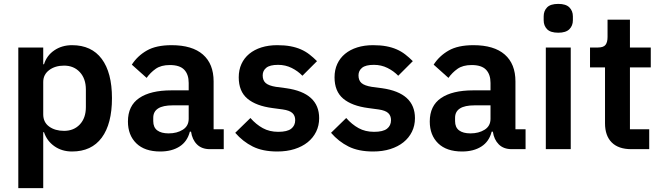

<svg xmlns="http://www.w3.org/2000/svg" viewBox="-20 -766 3399 986"><path d="M74 -522H202V-436H206Q220 -481 259 -507.5Q298 -534 350 -534Q450 -534 502.5 -463.5Q555 -393 555 -262Q555 -130 502.5 -59Q450 12 350 12Q298 12 259.5 -15Q221 -42 206 -87H202V200H74ZM309 -94Q359 -94 390 -127Q421 -160 421 -216V-306Q421 -362 390 -395.5Q359 -429 309 -429Q263 -429 232.5 -406Q202 -383 202 -345V-179Q202 -138 232.5 -116Q263 -94 309 -94Z M1058 0Q1016 0 991.5 -24.5Q967 -49 961 -90H955Q942 -39 902 -13.5Q862 12 803 12Q723 12 680 -30Q637 -72 637 -142Q637 -223 695 -262.5Q753 -302 860 -302H949V-340Q949 -384 926 -408Q903 -432 852 -432Q807 -432 779.5 -412.5Q752 -393 733 -366L657 -434Q686 -479 734 -506.5Q782 -534 861 -534Q967 -534 1022 -486Q1077 -438 1077 -348V-102H1129V0ZM846 -81Q889 -81 919 -100Q949 -119 949 -156V-225H867Q767 -225 767 -161V-144Q767 -112 787.5 -96.5Q808 -81 846 -81Z M1404 12Q1329 12 1278 -13.5Q1227 -39 1188 -84L1266 -160Q1295 -127 1329.5 -108Q1364 -89 1409 -89Q1455 -89 1475.5 -105Q1496 -121 1496 -149Q1496 -172 1481.5 -185.5Q1467 -199 1432 -204L1380 -211Q1295 -222 1250.5 -259.5Q1206 -297 1206 -369Q1206 -407 1220 -437.5Q1234 -468 1260 -489.5Q1286 -511 1322.5 -522.5Q1359 -534 1404 -534Q1442 -534 1471.5 -528.5Q1501 -523 1525 -512.5Q1549 -502 1569 -486.5Q1589 -471 1608 -452L1533 -377Q1510 -401 1478 -417Q1446 -433 1408 -433Q1366 -433 1347.5 -418Q1329 -403 1329 -379Q1329 -353 1344.5 -339.5Q1360 -326 1397 -320L1450 -313Q1619 -289 1619 -159Q1619 -121 1603.5 -89.5Q1588 -58 1560 -35.5Q1532 -13 1492.5 -0.5Q1453 12 1404 12Z M1896 12Q1821 12 1770 -13.5Q1719 -39 1680 -84L1758 -160Q1787 -127 1821.5 -108Q1856 -89 1901 -89Q1947 -89 1967.5 -105Q1988 -121 1988 -149Q1988 -172 1973.5 -185.5Q1959 -199 1924 -204L1872 -211Q1787 -222 1742.5 -259.5Q1698 -297 1698 -369Q1698 -407 1712 -437.5Q1726 -468 1752 -489.5Q1778 -511 1814.5 -522.5Q1851 -534 1896 -534Q1934 -534 1963.5 -528.5Q1993 -523 2017 -512.5Q2041 -502 2061 -486.5Q2081 -471 2100 -452L2025 -377Q2002 -401 1970 -417Q1938 -433 1900 -433Q1858 -433 1839.5 -418Q1821 -403 1821 -379Q1821 -353 1836.5 -339.5Q1852 -326 1889 -320L1942 -313Q2111 -289 2111 -159Q2111 -121 2095.5 -89.5Q2080 -58 2052 -35.5Q2024 -13 1984.5 -0.5Q1945 12 1896 12Z M2608 0Q2566 0 2541.5 -24.5Q2517 -49 2511 -90H2505Q2492 -39 2452 -13.5Q2412 12 2353 12Q2273 12 2230 -30Q2187 -72 2187 -142Q2187 -223 2245 -262.5Q2303 -302 2410 -302H2499V-340Q2499 -384 2476 -408Q2453 -432 2402 -432Q2357 -432 2329.5 -412.5Q2302 -393 2283 -366L2207 -434Q2236 -479 2284 -506.5Q2332 -534 2411 -534Q2517 -534 2572 -486Q2627 -438 2627 -348V-102H2679V0ZM2396 -81Q2439 -81 2469 -100Q2499 -119 2499 -156V-225H2417Q2317 -225 2317 -161V-144Q2317 -112 2337.5 -96.5Q2358 -81 2396 -81Z M2847 -598Q2807 -598 2789.5 -616Q2772 -634 2772 -662V-682Q2772 -710 2789.5 -728Q2807 -746 2847 -746Q2886 -746 2904 -728Q2922 -710 2922 -682V-662Q2922 -634 2904 -616Q2886 -598 2847 -598ZM2783 -522H2911V0H2783Z M3222 0Q3156 0 3121.5 -34.5Q3087 -69 3087 -133V-420H3010V-522H3050Q3079 -522 3089.5 -535.5Q3100 -549 3100 -576V-665H3215V-522H3322V-420H3215V-102H3314V0Z"/></svg>

Font: IBM Plex Sans KR SemiBold
Style: Regular
Weight: 600
Designer: Mike Abbink; Paul van der Laan; Pieter van Rosmalen; Wujin Sim; Chorong Kim; Dohee Lee;
Foundry: Sandoll Inc.
Version: Version 1.000